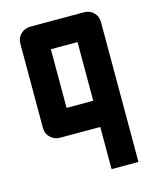

<svg xmlns="http://www.w3.org/2000/svg" viewBox="-106 -573 675 835"><g transform="rotate(-15 231.5 -155.0)"><path d="M111 0Q86 0 68 -17Q50 -34 50 -60V-440Q50 -466 68 -483Q86 -500 111 -500H352Q378 -500 395.5 -483Q413 -466 413 -440V190H292V0ZM172 -118H292V-382H172Z"/></g></svg>

Font: Tschichold
Style: Bold
Weight: 700
Designer: Peter Wiegel
Foundry: Peter Wiegel
Version: Version 1.000; ttfautohint (v1.3)